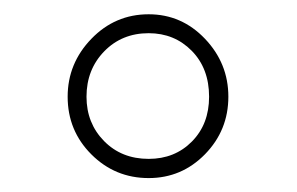

<svg xmlns="http://www.w3.org/2000/svg" viewBox="-20 -741 422 273"><path d="M76.2 -603.5Q76.2 -650.9 109.9 -685.8Q143.6 -720.7 191.4 -720.7Q238.3 -720.7 271.5 -685.8Q304.7 -650.9 304.7 -603.5Q304.7 -555.7 271.5 -521.7Q238.3 -487.8 191.4 -487.8Q143.6 -487.8 109.9 -521.5Q76.2 -555.2 76.2 -603.5ZM103 -603.5Q103 -565.9 127.9 -540.5Q152.8 -515.1 191.4 -515.1Q228.5 -515.1 252.9 -539.8Q277.3 -564.5 277.3 -603.5Q277.3 -643.6 252.7 -668.7Q228 -693.8 191.4 -693.8Q153.3 -693.8 128.2 -668Q103 -642.1 103 -603.5Z"/></svg>

Font: TypoPRO Roboto
Style: Regular
Weight: 250
Designer: Google
Version: Version 2.136; 2016